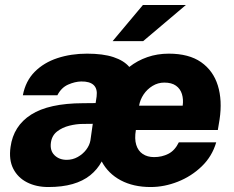

<svg xmlns="http://www.w3.org/2000/svg" viewBox="-20 -743 941 773"><path d="M174.5 10Q126 10 89 -8.8Q52 -27.5 33.5 -63.5Q15 -99.5 22.5 -151.5Q34 -236 105.2 -281.5Q176.5 -327 314 -327.5L365 -328L369 -354.5Q373 -385.5 357.2 -400.5Q341.5 -415.5 307 -415Q282 -414.5 254.5 -402.5Q227 -390.5 211 -359.5H72Q83 -417 119.8 -454Q156.5 -491 211.2 -509Q266 -527 330.5 -527Q395 -527 437 -513Q479 -499 500.5 -473.5Q533 -499 573.2 -513Q613.5 -527 659.5 -527Q740.5 -527 789.5 -492.8Q838.5 -458.5 857 -398.8Q875.5 -339 864 -262L857 -219.5H527Q521 -184 528.5 -159.8Q536 -135.5 554.8 -123Q573.5 -110.5 600.5 -110.5Q632 -110.5 658 -123.8Q684 -137 700 -170H850.5Q834 -113.5 792.2 -73.2Q750.5 -33 696 -11.5Q641.5 10 586.5 10Q517 10 466.2 -17Q415.5 -44 389.5 -93Q372 -60.5 343 -37.2Q314 -14 272.2 -2Q230.5 10 174.5 10ZM248.5 -99.5Q272.5 -99.5 293 -111Q313.5 -122.5 327 -140.2Q340.5 -158 344 -177.5L353.5 -244.5L312 -244Q287.5 -244 259.2 -237Q231 -230 210 -213.8Q189 -197.5 185 -169Q180.5 -136.5 199.5 -118Q218.5 -99.5 248.5 -99.5ZM540 -317.5H715.5Q719 -343 712.5 -364.2Q706 -385.5 688.5 -398Q671 -410.5 641.5 -410.5Q616 -410.5 594.2 -397.2Q572.5 -384 558.2 -362.8Q544 -341.5 540 -317.5ZM433.5 -577.5 555.5 -723H728.5L556.5 -577.5Z"/></svg>

Font: Public Sans Thin ExtraBold
Style: Italic
Weight: 800
Italic angle: -8°
Version: Version 2.001